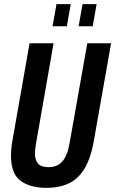

<svg xmlns="http://www.w3.org/2000/svg" viewBox="-20 -896 557 928"><path d="M206 12Q126 12 79.5 -22Q33 -56 33 -144Q33 -161 35 -180.5Q37 -200 41 -222L123 -687H239L155 -208Q152 -192 150.5 -179Q149 -166 149 -155Q149 -121 164.5 -104.5Q180 -88 214 -88Q258 -88 282.5 -117Q307 -146 317 -208L402 -687H517L434 -218Q419 -130 387.5 -79.5Q356 -29 310.5 -8.5Q265 12 206 12ZM234 -769 253 -876H322L303 -769ZM360 -769 379 -876H447L428 -769Z"/></svg>

Font: Archivo ExtraCondensed SemiBold
Style: Italic
Weight: 600
Width: 2
Italic angle: -10°
Designer: Hector Gatti
Foundry: Omnibus-Type
Version: Version 2.001